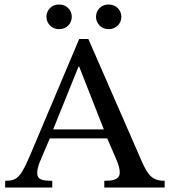

<svg xmlns="http://www.w3.org/2000/svg" viewBox="-20 -836 758 856"><path d="M213 0V-30C166 -30 146 -36 146 -64C146 -82 151 -97 157 -113L202 -219H458L497 -129C510 -99 514 -81 514 -67C514 -32 475 -30 445 -30V0H714V-30C660 -30 640 -53 611 -119L374 -662H333L121 -160C73 -46 59 -30 3 -30V0ZM217 -259 330 -539H333L443 -259ZM243 -706C278 -706 300 -732 300 -761C300 -790 278 -816 243 -816C209 -816 187 -790 187 -761C187 -732 210 -706 243 -706ZM464 -706C499 -706 521 -732 521 -761C521 -790 499 -816 464 -816C430 -816 408 -790 408 -761C408 -732 431 -706 464 -706Z"/></svg>

Font: STIX Two Text
Style: Regular
Weight: 400
Designer: Ross Mills, John Hudson & Paul Hanslow, Tiro Typeworks Ltd; with prior portions MicroPress Inc., and Coen Hoffman.
Foundry: Tiro Typeworks Ltd
Version: Version 2.13 b171